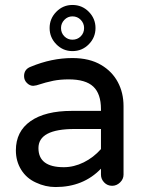

<svg xmlns="http://www.w3.org/2000/svg" viewBox="-20 -743 589 774"><path d="M180 -630Q180 -668 207 -695.5Q234 -723 272 -723Q311 -723 338 -695.5Q365 -668 365 -630Q365 -592 338 -564.5Q311 -537 272 -537Q234 -537 207 -564.5Q180 -592 180 -630ZM270 -296H387V-303Q387 -365 356 -394Q325 -423 257 -423Q223 -423 195 -417.5Q167 -412 127 -399L114 -397Q100 -397 88.5 -408.5Q77 -420 77 -436Q77 -464 104 -474Q188 -509 272 -509Q341 -509 388 -481Q432 -455 455 -412Q478 -369 478 -315V-39Q478 -21 464 -7.5Q450 6 432 6Q413 6 400 -7.5Q387 -21 387 -39V-63Q316 11 204 11Q163 11 125 -7Q87 -24 65.5 -58.5Q44 -93 44 -137Q44 -213 103 -254.5Q162 -296 270 -296ZM237 -69Q278 -69 317.5 -88.5Q357 -108 387 -142V-223H281Q135 -223 135 -146Q135 -69 237 -69ZM272 -583Q292 -583 305.5 -596.5Q319 -610 319 -630Q319 -649 305.5 -663Q292 -677 272 -677Q253 -677 239.5 -663Q226 -649 226 -630Q226 -610 239.5 -596.5Q253 -583 272 -583Z"/></svg>

Font: 寒蝉全圆体
Style: Regular
Weight: 400
Designer: Warren2060
      Designed by Motoya company      

      [Varela Round]
      Joe Prince(Latin component); Avraham Cornf
Foundry: ChillType
Version: Version 3.200